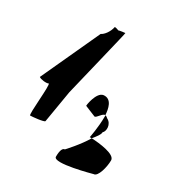

<svg xmlns="http://www.w3.org/2000/svg" viewBox="-166 -837 873 932"><g transform="rotate(30 270.0 -371.5)"><path d="M14 -330C23 -322 57 -318 67 -324C78 -324 57 -144 67 -144C78 -144 143 -150 145 -158L175 -337C199 -438 269 -722 267 -722C264 -722 239 -719 230 -716C222 -720 212 -722 208 -722C202 -692 182 -666 165 -658ZM275 -34C275 4 476 -52 476 -52C500 -52 516 -115 516 -152C516 -186 426 -196 381 -198C351 -146 295 -86 295 -86C285 -86 275 -74 275 -34ZM279 -321 340 -296C351 -296 368 -331 382 -328C380 -362 371 -413 326 -408C289 -403 277 -321 279 -321ZM370 -198H381C397 -218 412 -236 412 -250C426 -260 430 -304 396 -320C392 -325 387 -327 382 -328C382 -326 383 -325 383 -323C383 -260 370 -198 370 -198Z"/></g></svg>

Font: Ampere
Style: SCUltCnd
Weight: 400
Version: Version 1